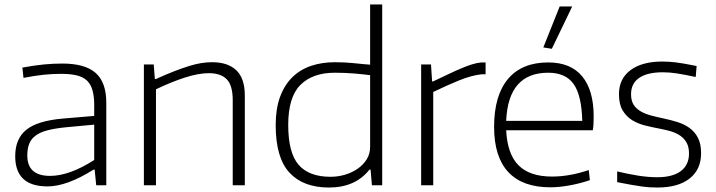

<svg xmlns="http://www.w3.org/2000/svg" viewBox="-20 -828 3201 858"><path d="M192 5Q48 5 48 -130Q48 -208 97.5 -248Q147 -288 259 -298L401 -310V-358Q401 -397 393.5 -424Q386 -451 369 -467.5Q352 -484 323.5 -491Q295 -498 252 -498Q214 -498 175.5 -494Q137 -490 85 -480L80 -526Q135 -536 176 -540Q217 -544 259 -544Q360 -544 407.5 -502Q455 -460 455 -369V0H410L403 -70H398Q279 5 192 5ZM204 -42Q290 -42 401 -113V-271L272 -259Q224 -254 191.5 -245.5Q159 -237 139 -222Q119 -207 110.5 -185.5Q102 -164 102 -133Q102 -42 204 -42Z M623 -540H667L672 -475H677Q723 -496 759.5 -510Q796 -524 825 -533Q854 -542 879 -546Q904 -550 928 -550Q998 -550 1036 -514Q1074 -478 1074 -401V0H1020V-380Q1020 -446 993.5 -473.5Q967 -501 913 -501Q867 -501 806.5 -481.5Q746 -462 677 -429V0H623Z M1450 10Q1335 10 1273.5 -56.5Q1212 -123 1212 -269Q1212 -342 1231.5 -395Q1251 -448 1286 -482.5Q1321 -517 1369.5 -533.5Q1418 -550 1477 -550Q1523 -550 1564 -545.5Q1605 -541 1634 -539V-808H1688V0H1642L1636 -70H1631Q1568 10 1450 10ZM1457 -38Q1491 -38 1522.5 -47.5Q1554 -57 1579 -74.5Q1604 -92 1619 -116.5Q1634 -141 1634 -172V-492Q1605 -496 1563.5 -499.5Q1522 -503 1476 -503Q1377 -503 1322.5 -448.5Q1268 -394 1268 -270Q1268 -145 1314.5 -91.5Q1361 -38 1457 -38Z M1862 -540H1906L1911 -464H1915Q1953 -482 1983.5 -496.5Q2014 -511 2040 -522Q2066 -533 2088 -540Q2110 -547 2131 -549H2150V-496H2132Q2086 -491 2031 -468.5Q1976 -446 1916 -417V0H1862Z M2408 -616 2481 -799H2537L2446 -610ZM2439 9Q2315 9 2251.5 -59Q2188 -127 2188 -261Q2188 -401 2250 -475Q2312 -549 2430 -549Q2530 -549 2581.5 -487Q2633 -425 2633 -307Q2633 -286 2632 -270.5Q2631 -255 2629 -246H2242Q2247 -140 2297 -89.5Q2347 -39 2447 -39Q2485 -39 2525.5 -46Q2566 -53 2611 -68L2616 -23Q2576 -9 2528 0Q2480 9 2439 9ZM2430 -503Q2251 -503 2242 -288H2582Q2579 -403 2543 -453Q2507 -503 2430 -503Z M2918 10Q2901 10 2884 9Q2867 8 2846 5Q2825 2 2799 -2.5Q2773 -7 2738 -14V-62Q2788 -50 2832.5 -43Q2877 -36 2917 -36Q2986 -36 3022.5 -63.5Q3059 -91 3059 -142Q3059 -171 3048.5 -190Q3038 -209 3020 -221.5Q3002 -234 2978.5 -241Q2955 -248 2928 -253Q2896 -259 2863.5 -267Q2831 -275 2805 -291Q2779 -307 2762.5 -334.5Q2746 -362 2746 -407Q2746 -476 2797.5 -514.5Q2849 -553 2940 -553Q2956 -553 2970.5 -552Q2985 -551 3002 -549Q3019 -547 3041 -543Q3063 -539 3093 -533L3089 -484Q3037 -495 3004.5 -500Q2972 -505 2942 -505Q2873 -505 2836.5 -480Q2800 -455 2800 -407Q2800 -378 2811.5 -360Q2823 -342 2843 -330.5Q2863 -319 2889 -312Q2915 -305 2944 -299Q2977 -292 3007.5 -282.5Q3038 -273 3061.5 -256Q3085 -239 3099 -212Q3113 -185 3113 -143Q3113 -71 3062 -30.5Q3011 10 2918 10Z"/></svg>

Font: Encode Sans Wide
Style: ExtraLight
Weight: 200
Designer: Pablo Impallari, Andres Torresi
Foundry: Pablo Impallari, Andres Torresi
Version: Version 1.000; ttfautohint (v1.00) -l 8 -r 50 -G 200 -x 14 -